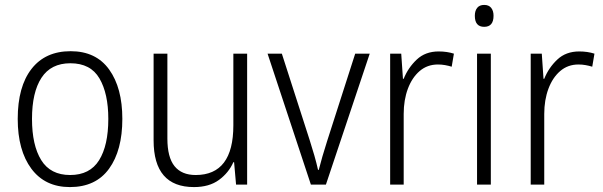

<svg xmlns="http://www.w3.org/2000/svg" viewBox="-20 -750 2448 780"><path d="M477 -267Q477 -139 423 -64.5Q369 10 264 10Q163 10 107.5 -64.5Q52 -139 52 -267Q52 -398 108 -470Q164 -542 267 -542Q370 -542 423.5 -467.5Q477 -393 477 -267ZM110 -267Q110 -160 147.5 -99.5Q185 -39 265 -39Q345 -39 382.5 -99Q420 -159 420 -267Q420 -370 384 -431.5Q348 -493 266 -493Q187 -493 148.5 -434Q110 -375 110 -267Z M984 -532V0H939L931 -91H928Q909 -48 869.5 -19Q830 10 768 10Q604 10 604 -180V-532H660V-187Q660 -111 689 -75Q718 -39 775 -39Q928 -39 928 -241V-532Z M1243 0 1067 -532H1125L1238 -181Q1248 -150 1257 -118.5Q1266 -87 1272 -60H1275Q1281 -84 1290 -115Q1299 -146 1309 -177L1423 -532H1482L1304 0Z M1762 -541Q1796 -541 1824 -532L1815 -479Q1802 -483 1788 -485.5Q1774 -488 1759 -488Q1716 -488 1685 -461.5Q1654 -435 1637 -389.5Q1620 -344 1620 -287V0H1565V-532H1610L1617 -430H1620Q1638 -475 1673 -508Q1708 -541 1762 -541Z M1947 -730Q1966 -730 1975.5 -718Q1985 -706 1985 -686Q1985 -641 1947 -641Q1909 -641 1909 -686Q1909 -706 1918.5 -718Q1928 -730 1947 -730ZM1974 -532V0H1918V-532Z M2333 -541Q2367 -541 2395 -532L2386 -479Q2373 -483 2359 -485.5Q2345 -488 2330 -488Q2287 -488 2256 -461.5Q2225 -435 2208 -389.5Q2191 -344 2191 -287V0H2136V-532H2181L2188 -430H2191Q2209 -475 2244 -508Q2279 -541 2333 -541Z"/></svg>

Font: Noto Sans Georgian SemiCondensed Light
Style: Regular
Weight: 300
Width: 4
Designer: Monotype Design Team, Akaki Razmadze
Foundry: Google LLC
Version: Version 2.005; ttfautohint (v1.8.4.7-5d5b)